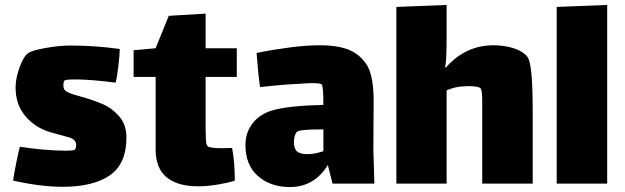

<svg xmlns="http://www.w3.org/2000/svg" viewBox="-20 -707 2526 776"><path d="M233 48Q146 48 33 23Q36 -1 45 -45.5Q54 -90 60 -114Q102 -107 154.5 -102.5Q207 -98 244 -98Q276 -98 283 -102Q284 -103 286 -108.5Q288 -114 288 -120Q288 -144 258 -152Q249 -154 186 -172Q123 -190 83 -237Q43 -284 43 -354Q43 -391 59.5 -436Q76 -481 95 -493Q109 -503 164 -513Q219 -523 265 -523Q364 -523 464 -509Q464 -487 458 -436.5Q452 -386 447 -373Q346 -386 284 -386Q252 -386 243 -383Q240 -382 238 -376.5Q236 -371 236 -362Q236 -346 246 -339Q257 -330 302 -318Q356 -303 394.5 -286.5Q433 -270 462 -236.5Q491 -203 491 -151Q491 -45 424 1.5Q357 48 233 48Z M811 -190Q811 -168 812 -145Q813 -122 819 -116Q828 -108 878 -108L918 -109Q929 -52 929 23Q906 31 862.5 38.5Q819 46 780 46Q698 46 653.5 9.5Q609 -27 609 -103V-396H520V-504L609 -512L662 -643L811 -652V-512H937V-396H811Z M1324 35 1305 -40Q1250 49 1152 49Q1073 49 1022.5 4.5Q972 -40 972 -121Q972 -171 1001 -208.5Q1030 -246 1081 -261Q1148 -280 1287 -283Q1287 -361 1280 -366Q1274 -371 1242 -371Q1222 -371 1186 -368Q1129 -366 1031 -355Q1022 -420 1017 -493Q1080 -506 1149 -515Q1218 -524 1273 -524Q1368 -524 1415.5 -492.5Q1463 -461 1477.5 -410Q1492 -359 1490 -280L1489 -105L1493 35ZM1287 -96V-184H1277Q1189 -184 1180 -174Q1174 -168 1171 -156.5Q1168 -145 1168 -134Q1168 -105 1181 -94.5Q1194 -84 1222 -84Q1252 -84 1287 -96Z M2133 -253V35H1929V-251Q1929 -255 1929 -297.5Q1929 -340 1923 -349Q1920 -354 1906 -356.5Q1892 -359 1875 -359L1854 -358Q1821 -357 1785 -342V35H1582V-679L1785 -687V-548Q1785 -462 1779 -434L1781 -433Q1861 -524 1974 -524Q2017 -524 2054.5 -512.5Q2092 -501 2111 -478Q2122 -465 2127.5 -412.5Q2133 -360 2133 -253Z M2230 -679 2434 -687V35H2230Z"/></svg>

Font: Lalezar
Style: Bold
Weight: 700
Designer: Borna Izadpanah
Foundry: Borna Izadpanah
Version: Version 1.003;January 24, 2021;FontCreator 13.0.0.2683 64-bi